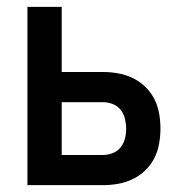

<svg xmlns="http://www.w3.org/2000/svg" viewBox="-20 -540 540 560"><path d="M60 0V-520H160V-330H281Q303 -330 325 -326Q347 -322 367 -312.5Q387 -303 403.5 -287Q420 -271 430 -251.5Q440 -232 444 -209.5Q448 -187 448 -165Q448 -143 444 -120.5Q440 -98 430 -78.5Q420 -59 403.5 -43Q387 -27 367 -17.5Q347 -8 325 -4Q303 0 281 0ZM281 -88Q295 -88 309 -93.5Q323 -99 332 -110.5Q341 -122 344.5 -136Q348 -150 348 -165Q348 -179 344.5 -193.5Q341 -208 332 -219.5Q323 -231 309 -236.5Q295 -242 281 -242H160V-88Z"/></svg>

Font: Iosevka Term Curly Semibold
Style: Regular
Weight: 600
Designer: Belleve Invis
Foundry: Belleve Invis
Version: Version 32.3.0